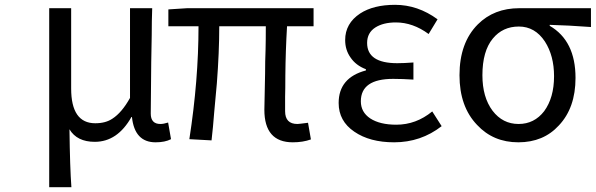

<svg xmlns="http://www.w3.org/2000/svg" viewBox="-20 -577 2470 796"><path d="M184 199V-543H275V-210Q275 -66 375 -66Q418 -66 446 -85Q485 -110 519 -171V-543H611Q610 -527 609.5 -489Q609 -451 609 -431L607 -319Q605 -139 605 -106Q605 -63 645 -63Q658 -63 677 -69L689 0Q664 13 625 13Q538 13 527 -92H525Q467 11 373 11Q299 11 268 -41Q270 119 276 199Z M1076 -122Q1076 -148 1079 -271Q1079 -288 1079.5 -322.5Q1080 -357 1081 -371Q1082 -409 1082 -468H889Q889 -361 879 -231Q871 -139 868 -111L863 -52L857 5L765 0Q803 -245 803 -468H678V-538L756 -543H1280V-468H1170Q1164 -366 1163 -265Q1163 -206 1162 -176V-116Q1162 -63 1213 -63Q1219 -63 1257 -68L1269 1Q1236 13 1194 13Q1076 13 1076 -122Z M1449 -31Q1384 -75 1384 -150Q1384 -255 1497 -285V-290Q1455 -306 1433 -339Q1411 -370 1411 -411Q1411 -480 1473 -521Q1528 -557 1618 -557Q1712 -557 1794 -497L1757 -436Q1692 -484 1621 -484Q1569 -484 1536 -463Q1502 -441 1502 -399Q1502 -315 1627 -315Q1655 -315 1694 -318V-247Q1648 -250 1610 -250Q1476 -250 1476 -157Q1476 -112 1515 -86Q1555 -60 1623 -60Q1705 -60 1772 -115L1811 -54Q1725 13 1614 13Q1513 13 1449 -31Z M1958 -59Q1885 -135 1885 -265Q1885 -400 1961 -476Q2028 -543 2133 -543H2430V-465Q2335 -472 2259 -474V-470Q2366 -408 2366 -254Q2366 -130 2297 -57Q2233 13 2129 13Q2025 13 1958 -59ZM2236 -116Q2277 -172 2277 -261Q2277 -346 2239 -405Q2198 -467 2131 -467Q2064 -467 2023 -417Q1980 -365 1980 -265Q1980 -174 2022 -118Q2064 -63 2130 -63Q2195 -63 2236 -116Z"/></svg>

Font: Source Han Sans Regular
Style: Regular
Weight: 400
Designer: Ryoko NISHIZUKA  (kana & ideographs); Paul D. Hunt (Latin, Greek & Cyrillic); Wenlong ZHANG  (bopomofo); Sandoll Communi
Foundry: Adobe Systems Incorporated
Version: Version 1.00 January 18, 2024, initial release